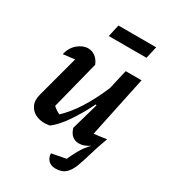

<svg xmlns="http://www.w3.org/2000/svg" viewBox="-214 -798 976 1102"><g transform="rotate(30 274.5 -247.0)"><path d="M235 -431 154 -112Q176 -92 199 -82Q247 -126 291 -194.5Q335 -263 375 -357L405 -487H510L425 -84Q463 -88 508 -95Q483 -28 467.5 26.5Q452 81 437 119.5Q422 158 399 178.5Q376 199 335 199Q304 199 287 181.5Q270 164 269 136L363 118Q378 85 397.5 50Q417 15 449 -18Q413 7 379 7Q325 7 307 -55L358 -233L352 -236Q310 -152 267 -90Q224 -28 184 1Q136 10 100.5 -4Q65 -18 49.5 -49.5Q34 -81 46 -124L120 -400Q80 -396 43 -391Q54 -438 86.5 -465.5Q119 -493 155 -493Q180 -493 201.5 -477Q223 -461 235 -431ZM220 -613 238 -693H488L470 -613Z"/></g></svg>

Font: Piazzolla SemiBold
Style: Italic
Weight: 600
Italic angle: -11.3°
Designer: Juan Pablo del Peral
Foundry: Huerta Tipografica
Version: Version 1.330